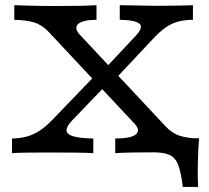

<svg xmlns="http://www.w3.org/2000/svg" viewBox="-20 -591 808 741"><path d="M685.6 130.5Q678.7 74.3 667.7 45.4Q656.6 16.5 633.8 6.7Q611.1 -3.2 569 -3.2L651.3 -57.3H748.3Q746.7 -42.2 745.5 -16.5Q744.3 9.2 743.5 38Q742.8 66.8 743.2 91.6Q743.6 116.4 744.5 130.5ZM424.7 0V-56.5Q485.2 -56.6 504.2 -72.4Q523.2 -88.2 499 -113.9L170 -465.6Q143.9 -494 113.2 -503.9Q82.4 -513.7 35.2 -514.5V-571Q60.5 -570.2 99.9 -569Q139.3 -567.8 194.8 -567.8Q256.7 -567.8 292.7 -568.6Q328.6 -569.4 352.4 -571V-514.5Q298.8 -514.3 281.7 -498.6Q264.6 -482.8 288.1 -457L617.1 -105.4Q643.2 -76.9 672.3 -67.5Q701.3 -58.1 742 -56.5V0Q723.5 -0.9 685.6 -2Q647.7 -3.2 592.2 -3.2Q527.4 -3.2 488.6 -2.4Q449.7 -1.6 424.7 0ZM26.4 0V-56.4Q51.8 -56.8 76.5 -62.2Q101.3 -67.7 127.3 -83.1Q153.3 -98.5 183 -129.5L353.8 -306.9L395.5 -268.8L258.7 -126.6Q236.7 -103.3 236.8 -88.1Q236.8 -72.8 262.5 -65Q288.2 -57.3 340.1 -56.4V0Q315.4 -1.6 271.6 -2Q227.8 -2.4 169.1 -2.4Q121.2 -2.4 85.2 -2Q49.3 -1.6 26.4 0ZM419.9 -280.8 369.2 -309.1 504.9 -454.1Q524 -474.4 523.9 -487.4Q523.9 -500.4 503.8 -507.1Q483.7 -513.8 442.2 -514.6V-571Q497.6 -570.2 529.4 -569.4Q561.2 -568.5 589.3 -568.5Q635.7 -568.5 669.8 -569.4Q704 -570.2 724.6 -571V-514.6Q694.8 -514.2 670.3 -508.4Q645.9 -502.5 622.2 -486.8Q598.4 -471.1 570.2 -440.7Z"/></svg>

Font: Playfair 5pt SemiExpanded Light
Style: Regular
Weight: 300
Width: 6
Designer: Claus Eggers Sørensen
Foundry: Claus Eggers Sørensen
Version: Version 2.203